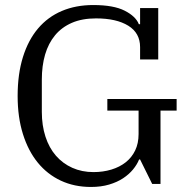

<svg xmlns="http://www.w3.org/2000/svg" viewBox="-20 -730 761 762"><path d="M341 12Q275 12 221.5 -13Q168 -38 130 -84.5Q92 -131 71 -198Q50 -265 50 -349Q50 -436 71 -503.5Q92 -571 131 -617Q170 -663 225.5 -686.5Q281 -710 350 -710Q431 -710 475 -687.5Q519 -665 531 -634H536V-698H608V-494H536V-543Q536 -599 489 -628Q442 -657 361 -657Q306 -657 265.5 -639.5Q225 -622 198.5 -590Q172 -558 159 -513.5Q146 -469 146 -414V-286Q146 -232 160.5 -187.5Q175 -143 202 -112Q229 -81 267 -64Q305 -47 351 -47Q389 -47 422 -57Q455 -67 479 -86Q503 -105 516.5 -133Q530 -161 530 -198V-291H406V-337H681V-291H617V0H584L536 -97H532Q524 -77 508 -57.5Q492 -38 468.5 -22.5Q445 -7 413 2.5Q381 12 341 12Z"/></svg>

Font: IBM Plex Serif
Style: Regular
Weight: 400
Designer: Mike Abbink, Paul van der Laan, Pieter van Rosmalen
Foundry: Bold Monday
Version: Version 3.001